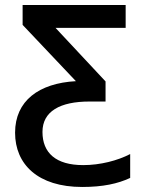

<svg xmlns="http://www.w3.org/2000/svg" viewBox="-20 -734 570 764"><path d="M307 10C389 10 449 -3 498 -26V-121C448 -95 379 -77 311 -77C202 -77 149 -126 149 -209C149 -291 219 -330 336 -330H400V-410L201 -623H480V-714H70V-635L282 -411C135 -403 40 -333 40 -206C40 -80 131 10 307 10Z"/></svg>

Font: Noto Sans Mono Condensed Medium
Style: Regular
Weight: 500
Width: 3
Designer: Monotype Design Team
Foundry: Monotype Imaging Inc.
Version: Version 2.014